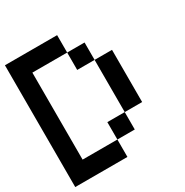

<svg xmlns="http://www.w3.org/2000/svg" viewBox="-177 -920 1021 1062"><g transform="rotate(-30 333.5 -389.0)"><path d="M333.3 -777.8V-666.7H111.1V-111.1H333.3V0H0V-777.8ZM555.6 -222.2H444.4V-555.6H555.6ZM444.4 -555.6H333.3V-666.7H444.4ZM444.4 -111.1H333.3V-222.2H444.4Z"/></g></svg>

Font: Pixeloid Sans
Style: Regular
Weight: 400
Designer: GGBotNet
Foundry: GGBotNet
Version: 0.5